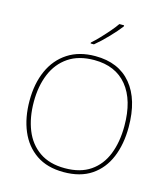

<svg xmlns="http://www.w3.org/2000/svg" viewBox="-136 -1058 1026 1173"><g transform="rotate(15 377.0 -471.0)"><path d="M690 -358Q690 -250 655.5 -167Q621 -84 551.5 -37Q482 10 376 10Q272 10 202.5 -37.5Q133 -85 98 -168Q63 -251 63 -359Q63 -467 100 -549.5Q137 -632 208.5 -678.5Q280 -725 382 -725Q530 -725 610 -628.5Q690 -532 690 -358ZM90 -359Q90 -259 121 -181.5Q152 -104 216 -59.5Q280 -15 377 -15Q475 -15 538.5 -58.5Q602 -102 632.5 -179.5Q663 -257 663 -358Q663 -521 590 -610.5Q517 -700 382 -700Q284 -700 219 -656Q154 -612 122 -535Q90 -458 90 -359ZM502 -945Q476 -911 435 -868Q394 -825 354 -792H333V-798Q356 -818 382.5 -846Q409 -874 433.5 -902.5Q458 -931 472 -952H502Z"/></g></svg>

Font: Noto Sans Syriac Western Thin
Style: Regular
Weight: 100
Designer: Patrick Giasson and the Monotype Design Team
Foundry: Monotype Imaging Inc.
Version: Version 3.000; ttfautohint (v1.8.4.7-5d5b)